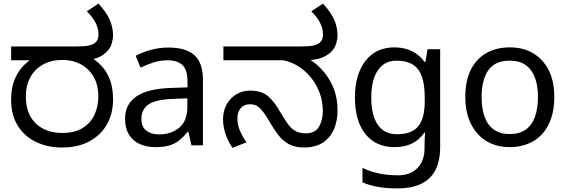

<svg xmlns="http://www.w3.org/2000/svg" viewBox="-20 -810 3163 1070"><path d="M326 12Q245 12 180.5 -19Q116 -50 79 -109.5Q42 -169 42 -255Q42 -312 57.5 -356Q73 -400 101 -433Q129 -466 168 -488L186 -474H42V-551H398Q452 -551 474 -556Q496 -561 507 -569Q520 -579 524.5 -591.5Q529 -604 529 -618Q529 -651 513 -682.5Q497 -714 464 -747L529 -790Q576 -738 593 -696.5Q610 -655 610 -612Q610 -593 602 -565.5Q594 -538 569 -516Q556 -504 538 -494.5Q520 -485 496 -480L491 -488Q529 -464 555.5 -431.5Q582 -399 596 -356Q610 -313 610 -255Q610 -177 576 -117Q542 -57 478.5 -22.5Q415 12 326 12ZM327 -69Q395 -69 439.5 -96Q484 -123 506 -169.5Q528 -216 528 -272Q528 -337 501.5 -382.5Q475 -428 430 -452Q385 -476 328 -476Q266 -476 220 -450.5Q174 -425 149 -379.5Q124 -334 124 -272Q124 -175 179.5 -122Q235 -69 327 -69Z M919 -545Q1017 -545 1064 -502Q1111 -459 1111 -365V0H1047L1030 -76H1026Q1003 -47 978.5 -27.5Q954 -8 922.5 1Q891 10 846 10Q798 10 759.5 -7Q721 -24 699 -59.5Q677 -95 677 -149Q677 -229 740 -272.5Q803 -316 934 -320L1025 -323V-355Q1025 -422 996 -448Q967 -474 914 -474Q872 -474 834 -461.5Q796 -449 763 -433L736 -499Q771 -518 819 -531.5Q867 -545 919 -545ZM945 -259Q845 -255 806.5 -227Q768 -199 768 -148Q768 -103 795.5 -82Q823 -61 866 -61Q934 -61 979 -98.5Q1024 -136 1024 -214V-262Z M1675 12Q1622 12 1587.5 -8Q1553 -28 1529.5 -59.5Q1506 -91 1486 -125Q1461 -169 1443 -191Q1425 -213 1409.5 -221Q1394 -229 1374 -229Q1340 -229 1321.5 -207.5Q1303 -186 1303 -148Q1303 -116 1317 -82.5Q1331 -49 1354 -17L1276 14Q1253 -18 1238 -60Q1223 -102 1223 -145Q1223 -192 1243 -228Q1263 -264 1297 -284.5Q1331 -305 1373 -305Q1435 -305 1471 -276Q1507 -247 1541 -187Q1564 -148 1583 -121Q1602 -94 1625.5 -80.5Q1649 -67 1684 -67Q1736 -67 1757.5 -103.5Q1779 -140 1779 -190Q1779 -260 1749.5 -320Q1720 -380 1670.5 -420.5Q1621 -461 1559 -474H1225V-551H1650Q1704 -551 1725.5 -556Q1747 -561 1758 -569Q1771 -579 1775.5 -591.5Q1780 -604 1780 -618Q1780 -651 1764 -682.5Q1748 -714 1715 -747L1780 -790Q1827 -738 1844 -696.5Q1861 -655 1861 -612Q1861 -593 1853 -565.5Q1845 -538 1820 -516Q1795 -494 1760 -484Q1725 -474 1667 -474H1643L1700 -483Q1751 -451 1787 -407Q1823 -363 1842 -310.5Q1861 -258 1861 -198Q1861 -100 1812.5 -44Q1764 12 1675 12Z M2178 -546Q2231 -546 2273.5 -526Q2316 -506 2346 -465H2351L2363 -536H2433V9Q2433 85 2407 136.5Q2381 188 2328 214Q2275 240 2193 240Q2135 240 2086.5 231.5Q2038 223 2000 206V125Q2038 145 2089 156Q2140 167 2198 167Q2267 167 2306.5 126.5Q2346 86 2346 16V-5Q2346 -17 2347 -39.5Q2348 -62 2349 -71H2345Q2317 -30 2275.5 -10Q2234 10 2179 10Q2075 10 2016.5 -63Q1958 -136 1958 -267Q1958 -395 2016.5 -470.5Q2075 -546 2178 -546ZM2190 -472Q2145 -472 2113.5 -448Q2082 -424 2065.5 -378Q2049 -332 2049 -266Q2049 -167 2085.5 -114.5Q2122 -62 2192 -62Q2233 -62 2262 -72.5Q2291 -83 2310 -105.5Q2329 -128 2338 -163Q2347 -198 2347 -246V-267Q2347 -340 2330.5 -385Q2314 -430 2279 -451Q2244 -472 2190 -472Z M3069 -269Q3069 -202 3051.5 -150.5Q3034 -99 3001.5 -63Q2969 -27 2922.5 -8.5Q2876 10 2819 10Q2766 10 2721 -8.5Q2676 -27 2643 -63Q2610 -99 2591.5 -150.5Q2573 -202 2573 -269Q2573 -358 2603 -419.5Q2633 -481 2689 -513.5Q2745 -546 2822 -546Q2895 -546 2950.5 -513.5Q3006 -481 3037.5 -419.5Q3069 -358 3069 -269ZM2664 -269Q2664 -206 2680.5 -159.5Q2697 -113 2732 -88Q2767 -63 2821 -63Q2875 -63 2910 -88Q2945 -113 2961.5 -159.5Q2978 -206 2978 -269Q2978 -333 2961 -378Q2944 -423 2909.5 -447.5Q2875 -472 2820 -472Q2738 -472 2701 -418Q2664 -364 2664 -269Z"/></svg>

Font: lkannada85
Style: Book
Weight: 400
Designer: Jelle Bosma - Monotype Design Team
Foundry: Monotype Imaging Inc.
Version: Version 2.003